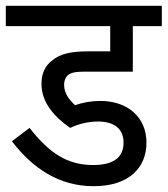

<svg xmlns="http://www.w3.org/2000/svg" viewBox="-20 -642 578 662"><path d="M318 -223C376 -223 406 -196 406 -150C406 -99 371 -73 301 -73C212 -73 150 -114 82 -201L21 -155C93 -61 184 0 303 0C425 0 485 -64 485 -150C485 -238 420 -294 326 -294C297 -294 265 -289 239 -279C219 -298 201 -319 201 -350C201 -362 205 -374 213 -382C224 -391 237 -395 273 -395H438V-552H538V-622H0V-552H360V-465H285C219 -465 185 -455 158 -432C136 -415 123 -389 123 -353C123 -287 169 -238 222 -201C251 -215 285 -223 318 -223Z"/></svg>

Font: Noto Sans Devanagari UI SemiCondensed
Style: Regular
Weight: 400
Width: 4
Designer: Jelle Bosma - Monotype Design Team
Foundry: Monotype Imaging Inc.
Version: Version 2.003